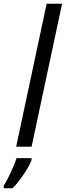

<svg xmlns="http://www.w3.org/2000/svg" viewBox="-73 -780 350 1021"><path d="M13 0H95L257 -760H175ZM-53 221H-6C32 183 82 108 95 71V61H15C2 104 -33 175 -53 208Z"/></svg>

Font: Noto Sans Display SemiCondensed
Style: Italic
Weight: 400
Width: 4
Italic angle: -12°
Designer: Monotype Design Team
Foundry: Monotype Imaging Inc.
Version: Version 1.900